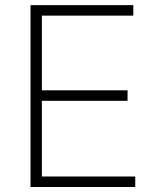

<svg xmlns="http://www.w3.org/2000/svg" viewBox="-20 -748 627 768"><path d="M102.1 0V-727.5H513.2V-685.5H147.5V-386.7H490.2V-344.7H147.5V-42H521V0Z"/></svg>

Font: Inter 16pt ExtraLight
Style: Regular
Weight: 250
Version: Version 4.001;git-66647c0bb